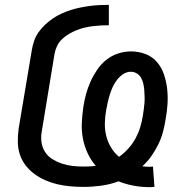

<svg xmlns="http://www.w3.org/2000/svg" viewBox="-20 -763 790 792"><path d="M597 9Q564 9 531.5 3Q499 -3 469 -15Q434 -2 397 3Q360 8 324 8Q297 8 269.5 5.5Q242 3 216.5 -3Q191 -9 167 -19.5Q143 -30 122.5 -45Q102 -60 86 -80.5Q70 -101 62 -125.5Q54 -150 53.5 -177.5Q53 -205 57 -233L111 -555Q114 -574 120.5 -593.5Q127 -613 139 -630Q151 -647 166.5 -661.5Q182 -676 199 -687.5Q216 -699 235 -707.5Q254 -716 273 -722Q292 -728 312 -732Q332 -736 351 -738.5Q370 -741 390 -742Q410 -743 429 -743V-659Q413 -659 396 -658Q379 -657 362.5 -655Q346 -653 329 -649Q312 -645 296 -638.5Q280 -632 264.5 -623Q249 -614 236 -601.5Q223 -589 215.5 -573.5Q208 -558 205 -541L152 -219Q148 -196 151.5 -174Q155 -152 167 -134.5Q179 -117 197 -106Q215 -95 236 -88Q257 -81 279 -78.5Q301 -76 324 -76Q336 -76 348.5 -76.5Q361 -77 374 -79H375Q355 -102 341.5 -131Q328 -160 322 -191.5Q316 -223 317.5 -256Q319 -289 324 -323Q328 -349 335 -375Q342 -401 353.5 -426.5Q365 -452 381 -475.5Q397 -499 419 -516.5Q441 -534 467.5 -542.5Q494 -551 520 -551Q552 -551 580.5 -540Q609 -529 628 -506.5Q647 -484 656.5 -455.5Q666 -427 669.5 -396.5Q673 -366 671 -334Q669 -302 663 -270Q659 -244 652 -218Q645 -192 633 -167.5Q621 -143 605 -120Q589 -97 567 -77Q575 -76 582.5 -75.5Q590 -75 598 -75Q601 -75 604 -75.5Q607 -76 611 -76L617 8Q612 8 607 8.5Q602 9 597 9ZM471 -116Q492 -131 509.5 -150.5Q527 -170 539 -192Q551 -214 558 -237Q565 -260 569 -284Q571 -298 573 -311.5Q575 -325 576 -338.5Q577 -352 576.5 -365.5Q576 -379 575 -392.5Q574 -406 571 -418.5Q568 -431 562 -442Q556 -453 544.5 -460Q533 -467 520 -467Q503 -467 488.5 -457.5Q474 -448 463 -434Q452 -420 445 -404.5Q438 -389 433 -373Q428 -357 424.5 -341Q421 -325 418 -309Q413 -282 412.5 -254.5Q412 -227 418.5 -201.5Q425 -176 438.5 -154Q452 -132 471 -116Z"/></svg>

Font: Iosevka Etoile Medium
Style: Italic
Weight: 500
Italic angle: -9°
Designer: Belleve Invis
Foundry: Belleve Invis
Version: Version 22.1.2; ttfautohint (v1.8.4)